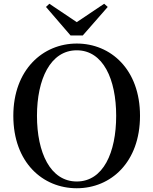

<svg xmlns="http://www.w3.org/2000/svg" viewBox="-20 -985 817 1023"><path d="M389 18C571 18 726 -121 726 -368C726 -615 570 -753 389 -753C208 -753 51 -613 51 -368C51 -119 208 18 389 18ZM389 -18C248 -18 177 -172 177 -368C177 -562 248 -717 389 -717C530 -717 599 -562 599 -368C599 -172 530 -18 389 -18ZM243 -965 225 -948 356 -796H421L554 -948L535 -965L389 -867Z"/></svg>

Font: Noto Serif JP SemiBold
Style: Regular
Weight: 600
Designer: Ryoko NISHIZUKA 西塚涼子 (kana & ideographs); Frank Grießhammer (Latin, Greek & Cyrillic); Wenlong ZHANG 张文龙 (bopomofo); San
Foundry: Adobe
Version: Version 2.001;hotconv 1.1.0;makeotfexe 2.6.0